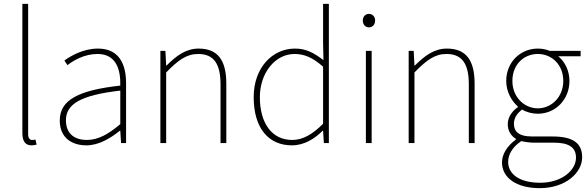

<svg xmlns="http://www.w3.org/2000/svg" viewBox="-20 -742 3050 996"><path d="M144 12C156 12 162 10 170 8L164 -18C154 -16 150 -16 146 -16C134 -16 126 -26 126 -46V-722H96V-52C96 -6 114 12 144 12Z M428 12C492 12 552 -24 602 -64H604L608 0H634V-310C634 -406 600 -490 488 -490C410 -490 344 -450 314 -428L330 -404C360 -428 418 -462 486 -462C586 -462 606 -376 604 -298C388 -274 290 -224 290 -117C290 -26 354 12 428 12ZM430 -16C372 -16 322 -44 322 -118C322 -200 394 -248 604 -272V-98C540 -44 488 -16 430 -16Z M812 0H842V-366C904 -430 948 -462 1008 -462C1090 -462 1124 -410 1124 -304V0H1154V-308C1154 -432 1108 -490 1010 -490C944 -490 894 -452 844 -402H842L838 -478H812V0Z M1494 12C1560 12 1614 -24 1654 -64H1656L1660 0H1686V-722H1656V-520L1658 -430C1608 -468 1568 -490 1510 -490C1394 -490 1296 -392 1296 -238C1296 -76 1374 12 1494 12ZM1496 -16C1388 -16 1328 -106 1328 -238C1328 -362 1406 -462 1508 -462C1558 -462 1602 -444 1656 -396V-100C1602 -46 1552 -16 1496 -16Z M1894 -600C1912 -600 1926 -614 1926 -636C1926 -656 1912 -670 1894 -670C1876 -670 1862 -656 1862 -636C1862 -614 1876 -600 1894 -600ZM1878 0H1908V-478H1878V0Z M2100 0H2130V-366C2192 -430 2236 -462 2296 -462C2378 -462 2412 -410 2412 -304V0H2442V-308C2442 -432 2396 -490 2298 -490C2232 -490 2182 -452 2132 -402H2130L2126 -478H2100V0Z M2780 234C2914 234 3000 154 3000 74C3000 0 2952 -34 2846 -34H2740C2666 -34 2646 -64 2646 -100C2646 -134 2666 -156 2688 -174C2710 -160 2742 -152 2770 -152C2862 -152 2934 -226 2934 -322C2934 -376 2910 -422 2876 -450H2992V-478H2832C2818 -484 2796 -490 2770 -490C2678 -490 2606 -418 2606 -322C2606 -264 2636 -216 2666 -190V-186C2646 -172 2614 -142 2614 -98C2614 -62 2632 -36 2656 -22V-18C2612 14 2584 58 2584 100C2584 180 2658 234 2780 234ZM2770 -180C2700 -180 2638 -238 2638 -322C2638 -408 2698 -462 2770 -462C2842 -462 2902 -407 2902 -322C2902 -238 2840 -180 2770 -180ZM2782 206C2676 206 2616 162 2616 98C2616 62 2636 22 2684 -10C2710 -4 2736 -2 2742 -2H2852C2928 -2 2968 20 2968 76C2968 140 2896 206 2782 206Z"/></svg>

Font: Assistant ExtraLight
Style: Regular
Weight: 275
Designer: Hebrew By Ben Nathan, Latin by Paul Hunt
Version: Version 2.001;PS 002.001;hotconv 1.0.88;makeotf.lib2.5.64775